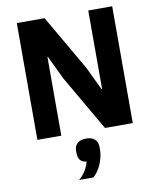

<svg xmlns="http://www.w3.org/2000/svg" viewBox="-102 -777 928 1130"><g transform="rotate(-10 362.0 -211.5)"><path d="M430 104V118Q430 163 411 206.5Q392 250 363 275H278Q325 235 340 176Q290 172 290 115V104Q290 74 308.5 58Q327 42 360 42Q393 42 411.5 58Q430 74 430 104ZM481 0 290 -330 223 -470H220V0H77V-698H243L434 -368L501 -228H504V-698H647V0Z"/></g></svg>

Font: Aneliza
Style: Bold
Weight: 700
Designer: Mike Abbink, Paul van der Laan, Pieter van Rosmalen
Foundry: Bold Monday
Version: Version 3.0